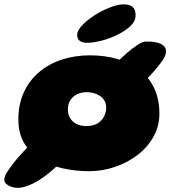

<svg xmlns="http://www.w3.org/2000/svg" viewBox="-70 -776 817 904"><path d="M13.5 108.5Q-10.5 108.5 -30.2 97.2Q-50 86 -50 70Q-50 54.5 -32.8 28.2Q-15.5 2 11 -29.5Q37.5 -60.5 70.2 -93Q103 -125.5 135.5 -151Q166.5 -175.5 186.5 -187Q206.5 -198.5 223.5 -196.2Q240.5 -194 261.5 -175.5Q294.5 -146.5 289.5 -118.8Q284.5 -91 248 -47Q220 -13.5 183.8 18.8Q147.5 51 111 74Q85.5 89.5 60.8 98.8Q36 108 13.5 108.5ZM522.5 -333.5Q495 -321.5 470 -324.5Q445 -327.5 428.8 -341.5Q412.5 -355.5 410.5 -376.5Q408.5 -397.5 427.5 -421.5Q448.5 -448 475 -476Q501.5 -504 528 -527Q555 -550 578.2 -565.2Q601.5 -580.5 617 -580.5Q663.5 -581 687.5 -569.2Q711.5 -557.5 711.5 -534.5Q711.5 -521.5 704.5 -506.8Q697.5 -492 683 -475Q670.5 -458 652.5 -437.8Q634.5 -417.5 614.5 -397.5Q593.5 -378 570.5 -361Q547.5 -344 522.5 -333.5ZM348 30Q284.5 30 225 16.5Q165.5 3 118.5 -26.2Q71.5 -55.5 44 -101.8Q16.5 -148 16.5 -214Q16.5 -286.5 42.8 -342.5Q69 -398.5 115 -437.2Q161 -476 222.2 -495.8Q283.5 -515.5 353.5 -515.5Q422 -515.5 481.5 -498.8Q541 -482 585.8 -447.8Q630.5 -413.5 655.5 -361.8Q680.5 -310 680.5 -240Q680.5 -183 653.5 -133.8Q626.5 -84.5 579.8 -48Q533 -11.5 473.2 9.2Q413.5 30 348 30ZM336 -182.5Q360.5 -182.5 378.2 -189.8Q396 -197 407.2 -209.5Q418.5 -222 424.2 -237.5Q430 -253 430 -269Q430 -288 422 -301.8Q414 -315.5 400.5 -324.5Q387 -333.5 370.8 -337.8Q354.5 -342 337 -342Q313.5 -342 293.5 -332.5Q273.5 -323 261.5 -304.8Q249.5 -286.5 249.5 -260.5Q249.5 -237 260.2 -219.5Q271 -202 290.5 -192.2Q310 -182.5 336 -182.5ZM338.5 -574.5Q319.5 -574.5 306.5 -583Q293.5 -591.5 293.5 -611Q293.5 -635 323.2 -663.5Q353 -692 394.5 -715.5Q425 -733 456.8 -744.2Q488.5 -755.5 512.5 -755.5Q539.5 -755.5 554 -743.5Q568.5 -731.5 568.5 -704Q568.5 -676 543 -652.2Q517.5 -628.5 479 -610.5Q445 -594 407 -584.2Q369 -574.5 338.5 -574.5Z"/></svg>

Font: Gluten ExtraBold
Style: Regular
Weight: 800
Designer: Tyler Finck
Foundry: Etcetera Type Company
Version: Version 1.300